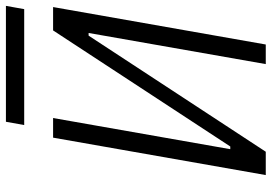

<svg xmlns="http://www.w3.org/2000/svg" viewBox="-150 -736 887 626"><g transform="rotate(-90 293.0 -423.5)"><path d="M34.7 0H110.8L489.3 -577.6H498L396.5 0H460.4L582.5 -693.4H506.3L127.9 -115.7H119.1L220.7 -693.4H156.7ZM197.8 -787.6H575.7L586.4 -847.2H208.5Z"/></g></svg>

Font: Cascadia Mono NF Light
Style: Italic
Weight: 300
Italic angle: -10°
Monospace: yes
Designer: Aaron Bell
Foundry: Saja Typeworks
Version: Version 2404.023